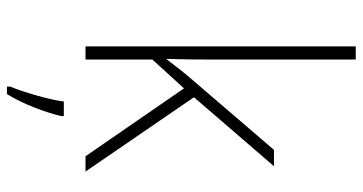

<svg xmlns="http://www.w3.org/2000/svg" viewBox="-260 -540 1021 540"><g transform="rotate(90 250.0 -269.5)"><path d="M110 0H147V-188L228 -277L419 0H462L253 -305L447 -530H401L195 -290C178 -270 164 -251 147 -229H145C147 -283 147 -327 147 -381V-760H110ZM223 212V221H244C272 176 294 117 306 69V61H265C260 103 237 179 223 212Z"/></g></svg>

Font: Noto Sans Mono ExtraCondensed ExtraLight
Style: Regular
Weight: 200
Width: 2
Designer: Monotype Design Team
Foundry: Monotype Imaging Inc.
Version: Version 2.014